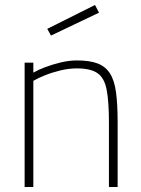

<svg xmlns="http://www.w3.org/2000/svg" viewBox="-20 -752 567 772"><path d="M79 0V-500H114V-460Q133 -471 162 -482Q191 -493 224.5 -501Q258 -509 289 -509Q340 -509 372 -497Q404 -485 422 -457Q440 -429 446.5 -381Q453 -333 453 -260V0H418V-258Q418 -343 409 -390.5Q400 -438 372.5 -457.5Q345 -477 289 -477Q257 -477 223.5 -469Q190 -461 161.5 -449.5Q133 -438 114 -427V0ZM185 -609 170 -636 362 -732 378 -701Z"/></svg>

Font: Cairo Play ExtraLight
Style: Regular
Weight: 250
Version: Version 3.119